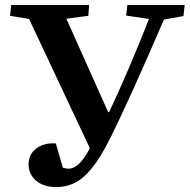

<svg xmlns="http://www.w3.org/2000/svg" viewBox="-20 -734 758 767"><path d="M245.1 -659.2 412.1 -286.1H416Q493.2 -450.2 575.2 -658.2L483.9 -671.9L488.8 -713.9H717.8L712.9 -669.9L634.8 -655.8Q503.4 -350.6 425.8 -192.9Q399.9 -140.6 377.9 -105.7Q356 -70.8 329.3 -42.2Q302.7 -13.7 272 -0.2Q241.2 13.2 204.1 13.2Q153.8 13.2 124 -12.5Q94.2 -38.1 94.2 -77.1Q94.2 -118.2 125.2 -141.1Q156.2 -164.1 203.1 -161.1L231 -64Q244.6 -60.1 253.9 -60.1Q296.9 -60.1 338.9 -142.1L96.2 -658.2L20 -670.9L24.9 -713.9H335.9L333 -670.9Z"/></svg>

Font: Literata SemiBold
Style: Italic
Weight: 650
Italic angle: -2.39999°
Designer: Latin by Veronika Burian and Jose Scaglione. Greek by Irene Vlachou. Cyrillic by Vera Evstafieva
Foundry: TypeTogether
Version: Version 3.021